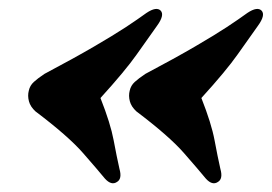

<svg xmlns="http://www.w3.org/2000/svg" viewBox="-20 -450 609 430"><path d="M44.5 -247Q47 -258.5 55.8 -266.5Q64.5 -274.5 79.5 -284.5Q146.5 -320 190.2 -345.5Q234 -371 261.8 -389.2Q289.5 -407.5 308 -421Q330.5 -436 340 -426Q349 -416 331.5 -392Q312.5 -365.5 286.5 -328.5Q260.5 -291.5 205 -230.5Q227.5 -173.5 234.5 -136Q241.5 -98.5 247.5 -72Q254 -49.5 242 -42.5Q229.5 -34 215 -50Q199 -69.5 166 -107.2Q133 -145 59.5 -200.5Q48 -211 44.8 -223.2Q41.5 -235.5 44.5 -247ZM270.5 -247Q273 -258.5 281.8 -266.5Q290.5 -274.5 305.5 -284.5Q372.5 -320 416.2 -345.5Q460 -371 487.8 -389.2Q515.5 -407.5 534 -421Q556.5 -436 566 -426Q575 -416 557.5 -392Q538.5 -365.5 512.5 -328.5Q486.5 -291.5 431 -230.5Q453.5 -173.5 460.5 -136Q467.5 -98.5 473.5 -72Q480 -49.5 468 -42.5Q455.5 -34 441 -50Q425 -69.5 392 -107.2Q359 -145 285.5 -200.5Q274 -211 270.8 -223.2Q267.5 -235.5 270.5 -247Z"/></svg>

Font: Fraunces 144pt S050 Black
Style: Italic
Weight: 900
Italic angle: -16°
Version: Version 1.000; ttfautohint (v1.8.3)